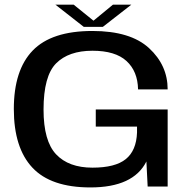

<svg xmlns="http://www.w3.org/2000/svg" viewBox="-20 -816 836 840"><path d="M375.5 4Q202.5 4 121.5 -82.8Q40.5 -169.5 40.5 -339Q40.5 -509.5 123.2 -595Q206 -680.5 384 -680.5Q550.5 -680.5 632 -605.5Q713.5 -530.5 713.5 -425H584Q582.5 -504 533.5 -549Q484.5 -594 384.5 -594Q280.5 -594 225.5 -538.8Q170.5 -483.5 170.5 -336.5Q170.5 -199 225.5 -140.8Q280.5 -82.5 384.5 -82.5Q484 -82.5 530.2 -119.8Q576.5 -157 579.5 -236V-262H399V-337H713.5V0H626L620.5 -109.5Q563.5 4 375.5 4ZM346.5 -698.5 222.5 -795.5H302.5L389 -725.5L474 -795.5H554.5L430 -698.5Z"/></svg>

Font: Anybody ExtraExpanded Medium
Style: Regular
Weight: 500
Width: 8
Designer: Tyler Finck
Foundry: Etcetera Type Company
Version: Version 1.010; ttfautohint (v1.8.3) -l 8 -r 50 -G 200 -x 14 